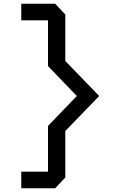

<svg xmlns="http://www.w3.org/2000/svg" viewBox="-20 -810 640 1020"><path d="M93 -790V-702H235V-459L388 -300L235 -141V102H93V190H273L327 133V-114L507 -300L327 -486V-733L273 -790Z"/></svg>

Font: Kode Mono Medium
Style: Regular
Weight: 500
Monospace: yes
Designer: Isa Ozler
Foundry: Kadena LLC
Version: Version 1.206;gftools[0.9.28]